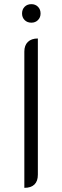

<svg xmlns="http://www.w3.org/2000/svg" viewBox="-20 -894 299 923"><path d="M97 -646Q97 -676 114 -692.5Q131 -709 162 -709V-54Q162 -23 145.5 -7Q129 9 97 9ZM86 -829Q86 -849 98.5 -861.5Q111 -874 131 -874Q150 -874 162.5 -861.5Q175 -849 175 -829Q175 -810 162.5 -797.5Q150 -785 131 -785Q111 -785 98.5 -797.5Q86 -810 86 -829Z"/></svg>

Font: K2D ExtraLight
Style: Regular
Weight: 275
Designer: Katatrad Aksorn Co.,Ltd.
Foundry: Cadson Demak Co.,Ltd.
Version: Version 1.000; ttfautohint (v1.6)